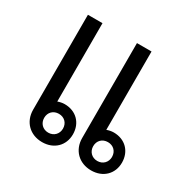

<svg xmlns="http://www.w3.org/2000/svg" viewBox="-143 -753 896 902"><g transform="rotate(30 305.0 -302.0)"><path d="M196 11C260 11 304 -32 304 -93C304 -154 262 -197 200 -197C187 -197 174 -194 163 -190V-615H84V-100C84 -35 130 11 196 11ZM148 -93C148 -123 169 -144 199 -144C229 -144 250 -123 250 -93C250 -64 229 -42 199 -42C169 -42 148 -64 148 -93ZM350 -100C350 -35 396 11 462 11C526 11 570 -32 570 -93C570 -154 528 -197 466 -197C453 -197 440 -194 429 -190V-615H350ZM414 -93C414 -123 435 -144 465 -144C495 -144 516 -123 516 -93C516 -64 495 -42 465 -42C435 -42 414 -64 414 -93Z"/></g></svg>

Font: TPK Tissa Web Quiz
Style: Regular
Weight: 400
Designer: Jacques Le Bailly, Suppakit Chalermlarp | Katatrad Co.,Ltd.
Foundry: Jacques Le Bailly, Cadson Demak Co.,Ltd.
Version: Version 5.000;Glyphs 3.1.2 (3151)